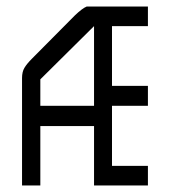

<svg xmlns="http://www.w3.org/2000/svg" viewBox="-20 -617 526 588"><path d="M268 -537 103.5 -374V-293H268ZM47.5 -49V-256V-378Q47.5 -397 54.8 -409.2Q62 -421.5 78.5 -438L209.5 -570Q232 -591.5 245.5 -597H433V-537H323V-354H433V-293H323V-109H433V-49H268V-231H103.5V-49Z"/></svg>

Font: 3270 Nerd Font Mono SemCond
Style: Regular
Weight: 400
Monospace: yes
Version: Version 3.0.1;Nerd Fonts 3.1.1